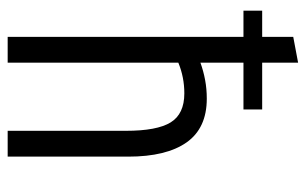

<svg xmlns="http://www.w3.org/2000/svg" viewBox="-172 -644 816 513"><g transform="rotate(90 236.5 -388.0)"><path d="M79 0V-630H9V-680H79V-763L148 -776V-680H273V-630H148V-515Q170 -523 194 -527.5Q218 -532 244 -532Q323 -532 361 -478Q399 -424 399 -322V0H330V-316Q330 -399 307.5 -435.5Q285 -472 230 -472Q187 -472 148 -456V0Z"/></g></svg>

Font: Ubuntu Sans Condensed
Style: Regular
Weight: 400
Width: 3
Designer: Dalton Maag Ltd
Foundry: Dalton Maag Ltd
Version: Version 1.006; ttfautohint (v1.8.4.7-5d5b)